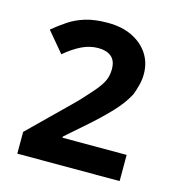

<svg xmlns="http://www.w3.org/2000/svg" viewBox="-96 -1254 763 801"><g transform="rotate(15 286.0 -853.5)"><path d="M49 -541V-635L206 -789Q232 -814 251.5 -835Q271 -856 284 -871Q313 -903 326 -927.5Q339 -952 339 -983Q339 -1020 318.5 -1037Q298 -1054 262 -1054Q226 -1054 191.5 -1037.5Q157 -1021 119 -989L46 -1076Q76 -1101 107 -1121.5Q138 -1142 177.5 -1154Q217 -1166 273 -1166Q335 -1166 379.5 -1144Q424 -1122 448.5 -1084.5Q473 -1047 473 -998Q473 -974 467 -950.5Q461 -927 453 -906Q431 -864 391.5 -822Q352 -780 296 -731L214 -659V-654H491V-541Z"/></g></svg>

Font: Menbere
Style: Regular
Weight: 400
Designer: Aleme Tadesse
Foundry: Sorkin Type Co
Version: Version 1.000